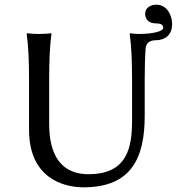

<svg xmlns="http://www.w3.org/2000/svg" viewBox="-20 -790 755 820"><path d="M544 -445V-277C544 -165 527 -46 358 -46C190 -46 190 -215 190 -269V-445C190 -520 192 -592 200 -645L198 -648C186 -646 159 -645 147 -645C135 -645 108 -646 96 -648L94 -645C102 -588 104 -520 104 -445V-236C104 -32 247 10 337 10C542 10 598 -117 598 -295V-445C598 -494 599 -542 602 -584C605 -606 619 -618 644 -618C687 -618 715 -643 715 -686C715 -733 687 -770 649 -770C620 -770 600 -755 600 -731C600 -711 612 -690 647 -690C666 -690 677 -685 677 -671C677 -656 634 -645 571 -645C559 -645 548 -646 536 -648L534 -645C542 -588 544 -520 544 -445Z"/></svg>

Font: Libertinus Sans
Style: Regular
Weight: 400
Designer: Philipp H. Poll, Khaled Hosny
Foundry: Caleb Maclennan
Version: Version 7.050;RELEASE